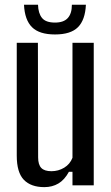

<svg xmlns="http://www.w3.org/2000/svg" viewBox="-20 -780 469 808"><path d="M166.5 7.5Q110 7.5 80.2 -23.5Q50.5 -54.5 50.5 -125V-600H139.5L140.5 -117.5Q140.5 -87 153.8 -73.2Q167 -59.5 196.5 -59.5Q225.5 -59.5 250 -74.2Q274.5 -89 285 -116V-600H374.5V0H285V-57H270Q251.5 -23 225.8 -7.8Q200 7.5 166.5 7.5ZM211.5 -635Q145.5 -635 114.8 -665.5Q84 -696 81 -760H140Q141 -724 156.8 -704.5Q172.5 -685 211.5 -685Q248 -685 265.2 -704Q282.5 -723 282.5 -760H341.5Q338.5 -696 308 -665.5Q277.5 -635 211.5 -635Z"/></svg>

Font: Big Shoulders Text Thin Medium
Style: Regular
Weight: 500
Version: Version 2.002